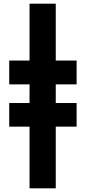

<svg xmlns="http://www.w3.org/2000/svg" viewBox="-20 -790 464 1040"><path d="M140 -104H30V-232H140V-333H30V-462H140V-770H282V-462H395V-333H282V-232H395V-104H282V230H140Z"/></svg>

Font: Noto Sans UI CondBlack
Style: Italic
Weight: 900
Width: 3
Italic angle: -12°
Designer: Monotype Design Team
Foundry: Monotype Imaging Inc.
Version: Version 1.001